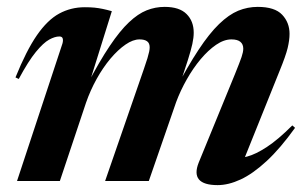

<svg xmlns="http://www.w3.org/2000/svg" viewBox="-20 -526 894 558"><path d="M681 -42.5 653.5 -66.5Q673.5 -64.5 698.2 -71Q723 -77.5 755.5 -98.8Q788 -120 829.5 -161.5L837.5 -154.5Q794.5 -94.5 754.8 -57.8Q715 -21 679.5 -4.5Q644 12 612.5 12Q572 12 558.2 -4.5Q544.5 -21 557.5 -53.5L663 -311Q677 -345.5 682 -360.2Q687 -375 687 -384.5Q687 -397.5 678.5 -404.5Q670 -411.5 652.5 -411.5Q631 -411.5 608 -395.8Q585 -380 563 -353.8Q541 -327.5 522.8 -295.2Q504.5 -263 492 -229.5L412.5 0H285.5L398.5 -326.5Q405 -345 408.5 -356.8Q412 -368.5 413.5 -375.8Q415 -383 415 -388.5Q415 -400.5 407.5 -406Q400 -411.5 385.5 -411.5Q366.5 -411.5 344.8 -396.5Q323 -381.5 301.2 -355.8Q279.5 -330 261 -296.8Q242.5 -263.5 230 -227.5L154 0H29.5L161.5 -399.5Q164 -408.5 162.2 -414.2Q160.5 -420 152.5 -420Q139.5 -420 122.8 -410.8Q106 -401.5 84.2 -375Q62.5 -348.5 34.5 -296.5L25 -301Q56.5 -379 87.2 -423.5Q118 -468 152 -486.5Q186 -505 226.5 -505Q242.5 -505 254.8 -503.8Q267 -502.5 279 -500Q291 -497.5 305 -493.5L237.5 -277.5L233 -279Q269 -348 298.8 -392.2Q328.5 -436.5 354.8 -461.2Q381 -486 406.2 -496Q431.5 -506 458.5 -506Q501.5 -506 522.2 -485.2Q543 -464.5 543 -431Q543 -416.5 539 -398.2Q535 -380 526 -351.5L496.5 -261.5H487.5Q525.5 -333.5 557 -381.2Q588.5 -429 616.8 -456.2Q645 -483.5 672.2 -494.8Q699.5 -506 729 -506Q778.5 -506 800 -483.2Q821.5 -460.5 821.5 -427.5Q821.5 -409.5 816 -386.5Q810.5 -363.5 792 -318.5Z"/></svg>

Font: Newsreader 60pt SemiBold
Style: Italic
Weight: 600
Italic angle: -17°
Designer: Hugues Gentile
Foundry: Production Type
Version: Version 1.003